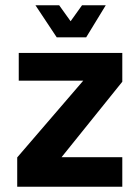

<svg xmlns="http://www.w3.org/2000/svg" viewBox="-20 -705 527 725"><path d="M45 0V-110.6L320 -430.2L334.4 -400.4H50.8V-505H441.8V-396.4L183.6 -75.6L179.4 -111.4H441.8V0ZM194.2 -564 113.8 -685.2H203.4L246.6 -624.8L289.8 -685.2H379.4L305.4 -564Z"/></svg>

Font: Maven Pro VF Beta
Style: Regular
Weight: 400
Designer: Joe Prince
Foundry: Joe Prince
Version: Version 2.002